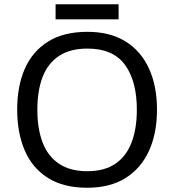

<svg xmlns="http://www.w3.org/2000/svg" viewBox="-20 -875 821 905"><path d="M720 -358Q720 -247 682.5 -164.5Q645 -82 572 -36Q499 10 391 10Q280 10 206.5 -36Q133 -82 97 -165Q61 -248 61 -359Q61 -469 97 -551Q133 -633 206.5 -679Q280 -725 392 -725Q499 -725 572 -679.5Q645 -634 682.5 -551.5Q720 -469 720 -358ZM156 -358Q156 -268 181 -203Q206 -138 258.5 -103Q311 -68 391 -68Q472 -68 523.5 -103Q575 -138 600 -203Q625 -268 625 -358Q625 -493 569 -569.5Q513 -646 392 -646Q311 -646 258.5 -611.5Q206 -577 181 -512.5Q156 -448 156 -358ZM539 -855V-784H242V-855Z"/></svg>

Font: Noto Sans Canadian Aboriginal
Style: Regular
Weight: 400
Designer: Monotype Design Team, Typotheque's Kevin King
Foundry: Monotype Imaging Inc.
Version: Version 2.002